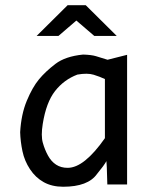

<svg xmlns="http://www.w3.org/2000/svg" viewBox="-20 -710 590 739"><path d="M144.5 -232.9Q137.2 -187.5 144.8 -160.6Q152.3 -133.8 164.8 -111.1Q177.2 -88.4 196 -76.2Q214.8 -64 240.2 -64Q272.5 -64 308.3 -92.8Q344.2 -121.6 383.8 -178.2V-405.8Q364.3 -415 340.3 -422.4Q316.4 -429.7 277.8 -422.9Q226.1 -403.3 191.9 -359.6Q157.7 -315.9 144.5 -232.9ZM389.6 -89.8Q379.9 -72.3 353.5 -40.5Q318.8 8.8 223.1 8.8Q180.2 8.8 148.4 -8.8Q116.7 -26.4 95.5 -58.6Q74.2 -90.8 66.4 -128.2Q58.6 -165.5 57.6 -201.2Q61.5 -270 83 -321.8Q104.5 -373.5 129.6 -404.1Q154.8 -434.6 193.1 -463.9Q231.4 -493.2 299.8 -500Q332.5 -499 349.6 -493.7Q366.7 -488.3 394 -480L469.2 -499V0H393.1L391.1 -65.9ZM310.1 -689.9 429.2 -571.8H342.8L273.9 -630.9L205.1 -571.8H121.1L240.2 -689.9ZM0 -490.2Z"/></svg>

Font: Code New Roman
Style: Regular
Weight: 400
Monospace: yes
Designer: Sam Radian
Foundry: Code New Roman
Version: Version 2.00 November 29, 2014